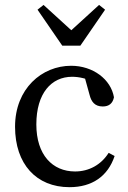

<svg xmlns="http://www.w3.org/2000/svg" viewBox="-20 -759 528 792"><path d="M266.6 13.1C360.7 13.1 425.1 -32.5 452.8 -115.4L428.2 -128.5C397.3 -79.4 347.1 -51.7 289.7 -51.7C196.3 -51.7 129.9 -120.4 129.9 -245.8C129.9 -374.2 192 -442.3 277.3 -442.3C305.5 -442.3 339.1 -435.3 372.9 -417.5L325.4 -454.7L349.5 -367.7C356.3 -340.1 370.5 -319.8 403.8 -319.8C429.4 -319.8 444.8 -332.1 450.1 -357.7C437.4 -432 363.4 -487.7 273.5 -487.7C152.8 -487.7 42.1 -393.6 42.1 -236.2C42.1 -82.4 129.7 13.1 266.6 13.1ZM159.6 -738.7 134.8 -719 236.8 -570.7H311.5L413.5 -719L388.7 -738.7L232.1 -595.9H316.2L159.6 -738.7Z"/></svg>

Font: Source Serif Variable
Style: Regular
Weight: 389
Designer: Frank Grießhammer
Foundry: Adobe Systems Incorporated
Version: Version 3.001;hotconv 1.0.111;makeotfexe 2.5.65597